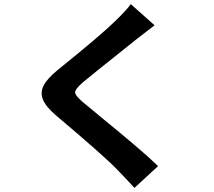

<svg xmlns="http://www.w3.org/2000/svg" viewBox="-20 -840 1040 934"><path d="M616 -820 732 -717Q705 -697 645 -650Q408 -461 385 -441Q345 -407 345.5 -390.5Q346 -374 387 -340Q410 -320 486 -258Q562 -196 634 -135Q706 -74 749 -32L634 74Q618 56 587.5 24Q557 -8 547 -18Q491 -77 252 -279Q203 -321 189 -355.5Q175 -390 192 -423.5Q209 -457 260 -499Q473 -671 540 -737Q598 -793 616 -820Z"/></svg>

Font: Noto Sans Korean Bold
Style: Bold
Weight: 700
Designer: Ryoko NISHIZUKA  (kana & ideographs); Paul D. Hunt (Latin, Greek & Cyrillic); Wenlong ZHANG  (bopomofo); Sandoll Communi
Foundry: Adobe Systems Incorporated
Version: Version 1.000;PS 1;hotconv 1.0.78;makeotf.lib2.5.61930